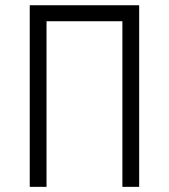

<svg xmlns="http://www.w3.org/2000/svg" viewBox="-20 -725 655 745"><path d="M454.9 0V-642.6H160.5V0H95.4V-704.6H520V0Z"/></svg>

Font: Fira Code Light
Style: Regular
Weight: 300
Monospace: yes
Designer: Carrois Corporate, Edenspiekermann AG, Nikita Prokopov
Foundry: Carrois Corporate, Edenspiekermann AG, Nikita Prokopov
Version: Version 6.000; ttfautohint (v1.8.2) -l 8 -r 50 -G 200 -x 14 